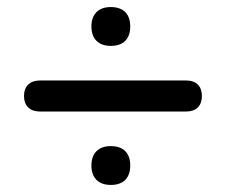

<svg xmlns="http://www.w3.org/2000/svg" viewBox="-20 -612 640 544"><path d="M93 -296H507C536 -296 552 -312 552 -340C552 -368 536 -384 507 -384H93C65 -384 48 -368 48 -340C48 -312 65 -296 93 -296ZM294 -88C330 -88 349 -108 349 -143C349 -179 329 -198 294 -198C259 -198 239 -178 239 -143C239 -108 259 -88 294 -88ZM294 -482C330 -482 349 -502 349 -537C349 -573 329 -592 294 -592C259 -592 239 -572 239 -537C239 -502 259 -482 294 -482Z"/></svg>

Font: SN Pro SemiBold
Style: Regular
Weight: 600
Designer: Tobias Whetton
Foundry: Supernotes
Version: Version 1.003;Glyphs 3.3 (3324)